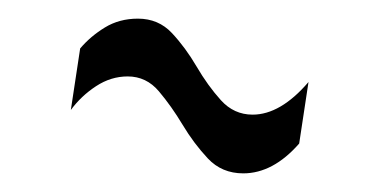

<svg xmlns="http://www.w3.org/2000/svg" viewBox="-20 -401 399 206"><path d="M301 -247Q273 -215 241 -215Q218 -215 203 -231Q188 -247 176 -267Q164 -287 150.5 -303Q137 -319 117 -319Q99 -319 83 -308.5Q67 -298 56 -283L66 -349Q77 -362 92.5 -371.5Q108 -381 128 -381Q150 -381 164.5 -365.5Q179 -350 191 -329.5Q203 -309 217 -293.5Q231 -278 251 -278Q281 -278 311 -313Z"/></svg>

Font: Georama ExtraCondensed
Style: Italic
Weight: 400
Width: 2
Italic angle: -9°
Designer: Jean-Baptiste Levee
Foundry: Production Type
Version: Version 1.000